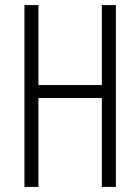

<svg xmlns="http://www.w3.org/2000/svg" viewBox="-20 -734 550 754"><path d="M435 0V-714H380V-400H131V-714H76V0H131V-349H380V0Z"/></svg>

Font: Noto Sans Kannada ExtraCondensed Light
Style: Regular
Weight: 300
Width: 2
Designer: Jelle Bosma - Monotype Design Team
Foundry: Monotype Imaging Inc.
Version: Version 2.005